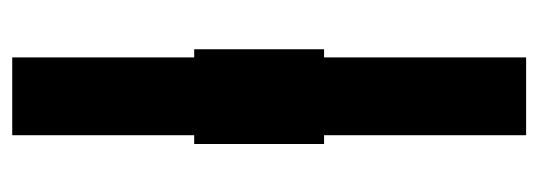

<svg xmlns="http://www.w3.org/2000/svg" viewBox="-296 -404 859 306"><g transform="rotate(-90 133.0 -250.5)"><path d="M57 -370H208V-163H57ZM71 159V-660H195V159Z"/></g></svg>

Font: Bricolage Grotesque 48pt Condensed ExtraBold
Style: Bold
Weight: 700
Version: Version 1.000;gftools[0.9.30]